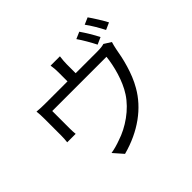

<svg xmlns="http://www.w3.org/2000/svg" viewBox="-198 -1098 1397 1397"><g transform="rotate(-45 500.0 -399.5)"><path d="M114 -625C117 -603 118 -569 118 -548V-373C118 -353 116 -326 114 -309H201C199 -324 198 -350 198 -368V-547H756C747 -461 716 -340 661 -256C600 -161 490 -86 390 -54C358 -42 320 -31 287 -26L352 48C535 -1 672 -103 747 -235C803 -330 832 -455 845 -535C849 -554 855 -581 860 -595L806 -629C793 -625 775 -621 737 -621H513V-714C513 -735 515 -758 519 -789H423C428 -758 429 -735 429 -714V-621H207C172 -621 143 -622 114 -625ZM773 -655 827 -679C807 -720 770 -780 745 -816L692 -793C719 -755 753 -695 773 -655ZM809 -824C837 -787 870 -730 892 -687L946 -711C927 -748 888 -810 862 -847Z"/></g></svg>

Font: Noto Sans KR Regular
Style: Regular
Weight: 400
Designer: Ryoko NISHIZUKA  (kana & ideographs); Paul D. Hunt (Latin, Greek & Cyrillic); Wenlong ZHANG  (bopomofo); Sandoll Communi
Foundry: Adobe Systems Incorporated
Version: Version 1.004;PS 1.004;hotconv 1.0.82;makeotf.lib2.5.63406